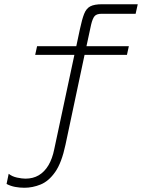

<svg xmlns="http://www.w3.org/2000/svg" viewBox="-20 -714 672 906"><path d="M95 172Q73 172 51.5 168Q30 164 11 154L21 106Q37 119 60.5 124Q84 129 100 129Q136 129 163 113Q190 97 208.5 66Q227 35 236 -10L331 -455H146L155 -496H340L357 -576Q367 -623 377 -648.5Q387 -674 406 -684Q425 -694 462 -694H630L620 -649H460Q436 -649 426.5 -638Q417 -627 410 -598L388 -496H588L579 -455H379L289 -31Q271 54 240.5 97.5Q210 141 172 156.5Q134 172 95 172Z"/></svg>

Font: Atkinson Hyperlegible Mono ExtraLight
Style: Italic
Weight: 200
Italic angle: -12°
Monospace: yes
Designer: Elliott Scott, Megan Eiswerth, Linus Boman, Theodore Petrosky, Letters from Sweden
Foundry: Applied Design Works, Letters from Sweden
Version: Version 2.001